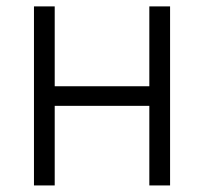

<svg xmlns="http://www.w3.org/2000/svg" viewBox="-20 -565 623 585"><path d="M146.7 -545.5V-302.2H435V-545.5H498.2V0H435V-242.5H146.7V0H83.5V-545.5Z"/></svg>

Font: Inter Zeller Light
Style: Regular
Weight: 300
Designer: Rasmus Andersson; Joe Bland
Foundry: zeller
Version: Version 3.015;git-dec3a8cb1